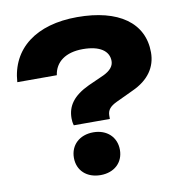

<svg xmlns="http://www.w3.org/2000/svg" viewBox="-85 -844 875 933"><g transform="rotate(-10 352.5 -378.0)"><path d="M337 10C404 10 450 -32 450 -95C450 -158 404 -201 337 -201C269 -201 223 -158 223 -95C223 -32 269 10 337 10ZM245 -286C245 -276 246 -264 250 -251H428V-267C428 -296 444 -312 475 -327L560 -367C642 -404 681 -463 681 -535C681 -681 561 -766 357 -766C154 -766 27 -669 16 -505H211C220 -569 272 -608 357 -608C440 -608 485 -577 485 -527C485 -501 467 -481 434 -465L356 -430C277 -393 245 -347 245 -286Z"/></g></svg>

Font: Bounded
Style: Bold
Weight: 700
Designer: Vlad Churkin
Version: Version 3.0